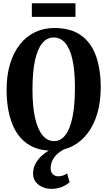

<svg xmlns="http://www.w3.org/2000/svg" viewBox="-20 -926 668 1194"><path d="M309.5 11Q209.5 12 145.5 -35.2Q81.5 -82.5 51.2 -168.5Q21 -254.5 21 -368.5Q21 -456.5 42.2 -527.2Q63.5 -598 102.5 -648.2Q141.5 -698.5 196.5 -725.2Q251.5 -752 319 -752Q421 -751.5 484.5 -705.8Q548 -660 577.2 -577Q606.5 -494 606.5 -382.5Q606.5 -295 585.8 -223Q565 -151 526 -98.8Q487 -46.5 432.2 -18Q377.5 10.5 309.5 11ZM316.5 -48.5Q357.5 -48.5 386.5 -86Q415.5 -123.5 430.8 -197.5Q446 -271.5 446 -382Q446 -488 430.2 -557Q414.5 -626 385 -659.5Q355.5 -693 314 -693Q272.5 -693 243 -657.8Q213.5 -622.5 197.8 -551Q182 -479.5 182 -369Q182 -263.5 198.2 -192Q214.5 -120.5 244.8 -84.5Q275 -48.5 316.5 -48.5ZM297.5 248.5Q272 248.5 246 238Q220 227.5 202.8 206.2Q185.5 185 185.5 153Q185.5 121.5 200.2 92.8Q215 64 242 40.2Q269 16.5 304.5 -1L336.5 -5L386.5 -1Q352.5 15 332.5 35.2Q312.5 55.5 303.8 77Q295 98.5 295 120Q295 146 309.5 158.2Q324 170.5 342.5 170.5Q356 170.5 368.8 166.5Q381.5 162.5 397.5 152.5L413 207.5Q389 227.5 361.2 238Q333.5 248.5 297.5 248.5ZM449.5 -905.5V-821H178V-905.5Z"/></svg>

Font: Merriweather 24pt SemiCondensed
Style: Bold
Weight: 700
Width: 4
Designer: Eben Sorkin
Foundry: Eben Sorkin
Version: Version 2.100